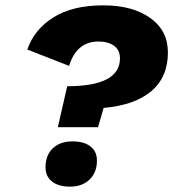

<svg xmlns="http://www.w3.org/2000/svg" viewBox="-20 -689 647 717"><path d="M196 -214 231 -367Q428 -367 428 -471Q428 -502 406 -518Q384 -534 348 -534Q266 -534 238 -443L82 -504Q107 -578 178.5 -623.5Q250 -669 366 -669Q475 -669 541 -622Q607 -575 607 -493Q607 -401 545 -348.5Q483 -296 367 -286L346 -214ZM241 8Q199 8 174.5 -11Q150 -30 150 -64Q150 -109 177 -135Q204 -161 251 -161Q293 -161 317.5 -142.5Q342 -124 342 -89Q342 -45 314.5 -18.5Q287 8 241 8Z"/></svg>

Font: Elaine Sans
Style: Bold Italic
Weight: 700
Italic angle: -13°
Designer: Wei Huang
Foundry: Wei Huang
Version: Version 2.001;December 24, 2019;FontCreator 12.0.0.2547 64-b